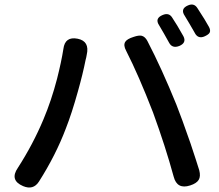

<svg xmlns="http://www.w3.org/2000/svg" viewBox="-20 -832 966 848"><path d="M82 -10Q21 -36 59 -91Q126 -195 172 -305Q207 -388 232 -484Q251 -559 260 -616Q267 -672 323 -661Q377 -650 363 -590Q362 -586 361 -579Q359 -571 358 -567Q346 -506 324 -428Q297 -331 271 -265Q226 -146 152 -30Q127 9 82 -10ZM747 -52Q711 -184 656 -335Q593 -498 537 -608Q524 -632 533 -647Q541 -660 570 -669Q593 -677 606 -674Q621 -670 631 -651Q694 -530 759 -370Q782 -312 821 -200Q849 -116 860 -80Q867 -53 857.5 -37.5Q848 -22 820 -13Q762 6 747 -52ZM727 -643Q720 -656 704 -684Q694 -702 683 -720Q662 -751 699 -766Q726 -777 740 -755Q761 -724 790 -672Q805 -643 772 -629Q741 -617 727 -643ZM840 -687 839 -689Q824 -715 817 -727Q803 -751 796 -762Q775 -793 810 -808Q837 -820 852 -796Q888 -741 903 -713Q911 -698 906 -688Q902 -680 885 -672Q855 -658 840 -687Z"/></svg>

Font: GenSenRounded TW M
Style: Regular
Weight: 500
Version: Version 1.501;PS 1;hotconv 16.6.51;makeotf.lib2.5.65220